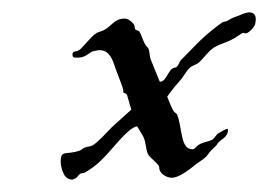

<svg xmlns="http://www.w3.org/2000/svg" viewBox="-20 -403 433 310"><path d="M392 -364C392 -365 393 -369 393 -372C393 -381 387 -383 383 -383C376 -383 369 -379 366 -378C354 -374 354 -373 348 -370C346 -368 341 -368 339 -367C304 -342 289 -322 272 -306C269 -302 267 -294 263 -294C251 -293 250 -271 238 -271C238 -271 224 -305 223 -308C221 -314 222 -320 219 -326C213 -329 209 -346 205 -352C204 -354 200 -354 199 -355C197 -357 198 -361 196 -364C191 -370 186 -373 181 -373C165 -373 160 -361 149 -355C144 -352 139 -352 135 -349C127 -344 116 -329 109 -323C103 -318 97 -322 97 -315C97 -309 101 -310 107 -310C117 -310 125 -318 129 -320C134 -321 138 -322 141 -322C160 -322 164 -298 167 -291C171 -280 179 -261 179 -257C179 -250 181 -255 185 -250C187 -243 192 -226 192 -226C192 -226 173 -209 161 -198C148 -185 138 -173 129 -168C125 -166 122 -167 118 -165C115 -165 112 -161 109 -160C87 -152 78 -162 78 -142C78 -131 84 -119 85 -119C87 -116 91 -113 97 -113C106 -116 104 -118 109 -122C111 -124 116 -123 118 -125C125 -129 135 -136 141 -142C159 -158 185 -196 201 -199C202 -199 209 -186 211 -183C216 -174 215 -162 219 -154C223 -147 237 -138 237 -133C237 -122 250 -116 257 -116C271 -116 290 -133 298 -139C308 -146 312 -148 316 -154C323 -164 329 -166 331 -171C336 -178 348 -181 348 -193C348 -194 348 -195 347 -195C345 -195 336 -190 333 -188C330 -187 326 -179 322 -177C318 -175 311 -174 304 -171C296 -167 295 -162 291 -162C271 -162 275 -194 266 -218C266 -219 261 -222 260 -224C255 -233 250 -247 250 -247C250 -247 259 -260 269 -271C276 -278 280 -288 287 -294C290 -297 296 -298 301 -302C309 -309 316 -320 325 -326C337 -333 343 -333 356 -340C361 -342 370 -350 373 -350C374 -350 375 -349 376 -349C382 -349 391 -360 392 -364Z"/></svg>

Font: Jim Nightshade
Style: Regular
Weight: 400
Designer: Astigmatic (AOETI)
Foundry: Astigmatic (AOETI)
Version: Version 1.000